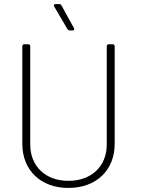

<svg xmlns="http://www.w3.org/2000/svg" viewBox="-20 -918 699 946"><path d="M344 -780 283 -891C281 -896 276 -898 271 -898H254C246 -898 243 -893 247 -886L312 -775C315 -771 319 -768 324 -768H337C345 -768 348 -773 344 -780ZM317 8C454 8 545 -79 545 -209V-690C545 -696 541 -700 535 -700H516C510 -700 506 -696 506 -690V-206C506 -99 431 -27 317 -27C204 -27 129 -99 129 -206V-690C129 -696 125 -700 119 -700H100C94 -700 90 -696 90 -690V-209C90 -79 181 8 317 8Z"/></svg>

Font: Barlow ExtraLight
Style: Regular
Weight: 275
Designer: Jeremy Tribby
Foundry: Tribby Type
Version: Version 1.422;hotconv 1.0.109;makeotfexe 2.5.65596